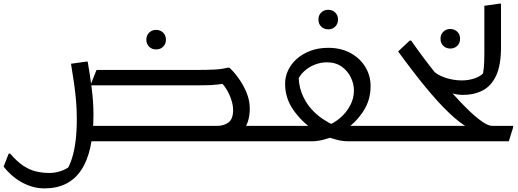

<svg xmlns="http://www.w3.org/2000/svg" viewBox="-56 -780 2860 1060"><path d="M1040 0V-85H1446V-20L1426 0ZM415 -85H1142Q1180 -85 1205.5 -104Q1231 -123 1231 -173Q1231 -211 1210 -258Q1189 -305 1149 -342L1198 -322Q1168 -316 1147.5 -313.5Q1127 -311 1105 -310Q1083 -309 1047 -309H443L477 -394H1047Q1086 -394 1127.5 -396Q1169 -398 1199 -406H1211Q1236 -383 1261.5 -347.5Q1287 -312 1305 -269Q1323 -226 1323 -179Q1323 -141 1312.5 -109Q1302 -77 1280 -52L1244 -26Q1221 -13 1190 -6.5Q1159 0 1121 0H415ZM806 -507Q783 -507 767.5 -522Q752 -537 752 -561Q752 -585 767.5 -600Q783 -615 806 -615Q829 -615 844.5 -600Q860 -585 860 -561Q860 -537 844.5 -522Q829 -507 806 -507ZM0 68Q37 111 72 134.5Q107 158 143 166.5Q179 175 218 175Q246 175 278 165Q310 155 344 128L308 168Q329 134 342 92Q355 50 361.5 -3.5Q368 -57 368 -124Q368 -175 364 -222Q360 -269 353 -319Q346 -369 336 -428L420 -440H428Q440 -373 450 -295Q460 -217 460 -148Q460 -45 443 32Q426 109 392 159.5Q358 210 307.5 235Q257 260 190 260Q153 260 120 250Q87 240 58 223Q29 206 5.5 184.5Q-18 163 -36 140L-8 68Z M1756 -516Q1826 -516 1878.5 -487.5Q1931 -459 1960.5 -411Q1990 -363 1990 -304Q1990 -228 1950.5 -167Q1911 -106 1852 -65L1834 -85H2081L2082 -20L2062 0H1867Q1837 0 1804.5 -8Q1772 -16 1740 -29H1790Q1759 -16 1727 -8Q1695 0 1666 0H1426V-65L1446 -85H1690L1673 -65Q1609 -108 1563.5 -173Q1518 -238 1518 -318Q1518 -356 1534.5 -391.5Q1551 -427 1582.5 -455Q1614 -483 1658 -499.5Q1702 -516 1756 -516ZM1582 -325 1593 -383Q1590 -318 1609 -268Q1628 -218 1659.5 -182Q1691 -146 1726 -123Q1761 -100 1788 -89L1752 -87Q1788 -100 1821.5 -128.5Q1855 -157 1876.5 -196.5Q1898 -236 1898 -280Q1898 -317 1881 -352.5Q1864 -388 1830.5 -412Q1797 -436 1748 -436Q1715 -436 1681.5 -423Q1648 -410 1621.5 -385Q1595 -360 1582 -325ZM1756 -618Q1733 -618 1717.5 -633Q1702 -648 1702 -672Q1702 -696 1717.5 -711Q1733 -726 1756 -726Q1779 -726 1794.5 -711Q1810 -696 1810 -672Q1810 -648 1794.5 -633Q1779 -618 1756 -618Z M2662 -85H2777V-77L2753 0H2042V-65L2062 -85H2557L2532 -73Q2484 -99 2423.5 -156.5Q2363 -214 2292.5 -300Q2222 -386 2142 -496L2206 -556H2214Q2241 -517 2278 -467Q2315 -417 2358 -364Q2401 -311 2445 -261.5Q2489 -212 2530.5 -172Q2572 -132 2606 -108.5Q2640 -85 2662 -85ZM2430 -512Q2407 -512 2391.5 -527Q2376 -542 2376 -566Q2376 -590 2391.5 -605Q2407 -620 2430 -620Q2453 -620 2468.5 -605Q2484 -590 2484 -566Q2484 -542 2468.5 -527Q2453 -512 2430 -512Z M2411 -279 2321 -401Q2356 -366 2402 -351Q2448 -336 2494 -336Q2534 -336 2569 -349Q2604 -362 2626 -390L2636 -350H2605Q2612 -376 2615 -405.5Q2618 -435 2618 -484V-748L2702 -760H2710V-520Q2710 -421 2683.5 -363.5Q2657 -306 2609.5 -281Q2562 -256 2498 -256Q2477 -256 2455 -261Q2433 -266 2411 -279Z"/></svg>

Font: Kufam
Style: Regular
Weight: 400
Designer: Wael Morcos, Artur Schmal
Foundry: Original Type
Version: Version 1.301; ttfautohint (v1.8.3)